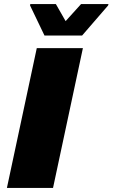

<svg xmlns="http://www.w3.org/2000/svg" viewBox="-20 -925 554 945"><path d="M14 0 161 -688H388L241 0ZM199 -750 128 -898 129 -905H255L303 -821L379 -905H514L512 -898L384 -750Z"/></svg>

Font: Saira Expanded ExtraBold
Style: Italic
Weight: 800
Width: 7
Italic angle: -12°
Designer: Hector Gatti with collaboration of the Omnibus-Type team
Foundry: Omnibus-Type
Version: Version 1.101